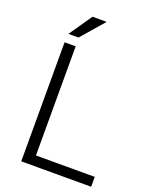

<svg xmlns="http://www.w3.org/2000/svg" viewBox="-159 -954 824 1040"><g transform="rotate(20 253.0 -434.0)"><path d="M99 -736H157L269 -865L268 -868H190ZM95 0H498V-57H159V-686H95Z"/></g></svg>

Font: Archivo ExtraLight
Style: Regular
Weight: 200
Designer: Hector Gatti
Foundry: Omnibus-Type
Version: Version 2.001